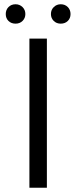

<svg xmlns="http://www.w3.org/2000/svg" viewBox="-20 -881 357 901"><path d="M118 -700H200V0H118ZM7 -815Q7 -835 20 -848Q33 -861 53 -861Q72 -861 85.5 -848Q99 -835 99 -815Q99 -796 86 -783Q73 -770 53 -770Q33 -770 20 -782.5Q7 -795 7 -815ZM219 -815Q219 -835 232.5 -848Q246 -861 265 -861Q285 -861 298 -848Q311 -835 311 -815Q311 -795 298 -782.5Q285 -770 265 -770Q245 -770 232 -783Q219 -796 219 -815Z"/></svg>

Font: Fahkwang Light
Style: Regular
Weight: 300
Version: Version 1.000; ttfautohint (v1.6)